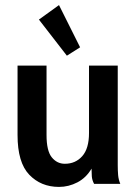

<svg xmlns="http://www.w3.org/2000/svg" viewBox="-20 -723 540 755"><path d="M212 12Q141 12 95 -36Q49 -84 49 -192V-465H163V-192Q163 -130 183.5 -104.5Q204 -79 235 -79Q277 -79 303.5 -109Q330 -139 330 -200V-465H443V-74Q443 -52 444.5 -34.5Q446 -17 453 0H350Q342 -15 341 -30Q340 -45 340 -60Q319 -24 284.5 -6Q250 12 212 12ZM243 -504 133 -646 212 -703 295 -537Z"/></svg>

Font: Ligconsolata
Style: Bold
Weight: 700
Monospace: yes
Designer: Raph Levien, Cyreal, Brenton Simpson
Foundry: Raph Levien, Cyreal, Google
Version: Version 3.001; ttfautohint (v1.8.2.53-6de2)